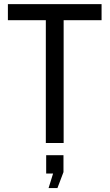

<svg xmlns="http://www.w3.org/2000/svg" viewBox="-20 -701 537 941"><path d="M291.9 -602.1V0H204.6V-602.1H18.7V-680.7H477.8V-602.1ZM206.3 149.4V59.5H291.1V142.5L261.5 220.7H218.1L240.2 149.4Z"/></svg>

Font: Puralecka Narrow
Style: Regular
Weight: 400
Designer: Hector Gatti, Marcela Romero, Pablo Cosgaya and Nicolas Silva
Version: Version 1.004;PS 001.004;hotconv 1.0.70;makeotf.lib2.5.58329